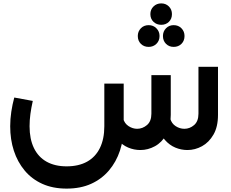

<svg xmlns="http://www.w3.org/2000/svg" viewBox="-20 -883 1361 1130"><path d="M372 227Q291 227 229 199Q167 171 125 120.5Q83 70 61.5 4Q40 -62 40 -140Q40 -182 46.5 -225.5Q53 -269 64 -309L173 -289Q164 -249 159 -212.5Q154 -176 154 -140Q154 -65 179.5 -12Q205 41 254 68.5Q303 96 372 96Q443 96 492.5 68.5Q542 41 568 -12Q594 -65 594 -140V-391H708V-140Q708 -63 686 3.5Q664 70 621 120.5Q578 171 516 199Q454 227 372 227ZM806 0Q769 0 734.5 -14.5Q700 -29 673 -60Q646 -91 633 -139L705 -185Q713 -156 737 -140.5Q761 -125 787 -125Q819 -125 845 -147Q871 -169 871 -214V-441H985V-207Q985 -137 959 -91Q933 -45 892 -22.5Q851 0 806 0ZM1083 0Q1046 0 1011.5 -14.5Q977 -29 950 -60Q923 -91 910 -139L982 -185Q990 -156 1014 -140.5Q1038 -125 1065 -125Q1097 -125 1122.5 -147Q1148 -169 1148 -214V-490H1263V-207Q1263 -137 1236.5 -91Q1210 -45 1169 -22.5Q1128 0 1083 0ZM929 -863Q956 -863 974 -845Q992 -827 992 -800Q992 -772 974 -754.5Q956 -737 929 -737Q902 -737 883.5 -754.5Q865 -772 865 -800Q865 -827 883.5 -845Q902 -863 929 -863ZM1002 -735Q1030 -735 1048 -716.5Q1066 -698 1066 -671Q1066 -643 1048 -625Q1030 -607 1002 -607Q975 -607 957 -625Q939 -643 939 -671Q939 -698 957 -716.5Q975 -735 1002 -735ZM855 -735Q882 -735 900.5 -716.5Q919 -698 919 -671Q919 -643 900.5 -625Q882 -607 855 -607Q827 -607 809 -625Q791 -643 791 -671Q791 -698 809 -716.5Q827 -735 855 -735Z"/></svg>

Font: Alexandria Medium
Style: Regular
Weight: 500
Designer: Mohamed Gaber
Foundry: Kief Type Foundry
Version: Version 5.100